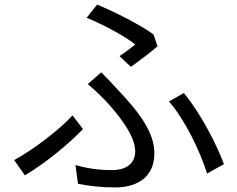

<svg xmlns="http://www.w3.org/2000/svg" viewBox="-20 -793 1040 842"><path d="M504 -547 554 -500C591 -526 648 -570 671 -590L653 -642C593 -686 482 -741 406 -773L360 -715C436 -684 530 -633 573 -598C559 -586 530 -564 504 -547ZM311 -69 322 13C367 22 422 29 485 29C558 29 657 1 657 -121C657 -212 591 -300 498 -398C474 -424 449 -451 424 -476L365 -424C393 -401 423 -372 445 -349C501 -288 573 -198 573 -130C573 -65 518 -47 472 -47C410 -47 361 -55 311 -69ZM888 -32 962 -73C930 -161 855 -304 786 -385L721 -348C790 -270 859 -127 888 -32ZM344 -227 298 -287C241 -224 124 -135 42 -91L89 -24C187 -82 286 -167 344 -227Z"/></svg>

Font: ChiuKong Gothic CL
Style: Regular
Weight: 400
Designer: Ryoko NISHIZUKA 西塚涼子 (kana, bopomofo & ideographs); Paul D. Hunt (Latin, Greek & Cyrillic); Sandoll Communications 산돌커뮤니
Foundry: Adobe
Version: Version 1.300